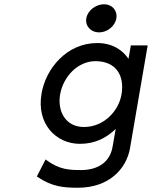

<svg xmlns="http://www.w3.org/2000/svg" viewBox="-20 -684 764 901"><path d="M445 -532C483 -532 520 -561 526 -598C532 -635 506 -664 468 -664C430 -664 391 -635 385 -598C379 -561 407 -532 445 -532ZM262 -240C276 -323 344 -397 428 -397C523 -397 566 -331 550 -240C537 -164 468 -88 374 -88C286 -88 249 -164 262 -240ZM175 -245C150 -103 243 -9 355 -9C427 -9 481 -38 523 -79L508 6C496 75 442 114 360 114C305 114 259 112 199 68L194 64L153 144L156 146C224 193 281 197 346 197C491 197 573 109 590 12L673 -471H594L583 -408C556 -448 509 -482 436 -482C294 -482 195 -363 175 -245Z"/></svg>

Font: Charger Monospace
Style: Regular
Weight: 400
Designer: Jasper
Foundry: Cannot Into Space Fonts
Version: Version 0.980